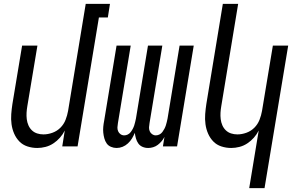

<svg xmlns="http://www.w3.org/2000/svg" viewBox="-20 -755 1540 990"><path d="M172 8Q146 8 121.5 0Q97 -8 80 -25.5Q63 -43 53 -66Q43 -89 39.5 -114.5Q36 -140 38 -166.5Q40 -193 44 -219L94 -520H173L121 -208Q118 -191 117 -174Q116 -157 118 -140.5Q120 -124 126.5 -109Q133 -94 144.5 -83Q156 -72 171.5 -67Q187 -62 204 -62Q227 -62 250.5 -70.5Q274 -79 291.5 -96.5Q309 -114 318 -137Q327 -160 331 -183L422 -735H547L536 -665H490L380 0H301L314 -82Q304 -62 289 -45Q274 -28 255 -15.5Q236 -3 214.5 2.5Q193 8 172 8Z M581 8Q566 8 552 2Q538 -4 530 -15.5Q522 -27 518 -41.5Q514 -56 512.5 -71Q511 -86 512.5 -101.5Q514 -117 517 -132L581 -520H654L588 -120Q586 -109 585.5 -98.5Q585 -88 589 -78.5Q593 -69 601.5 -63Q610 -57 621 -57Q630 -57 639 -61.5Q648 -66 654 -74Q660 -82 664.5 -90.5Q669 -99 672 -108Q675 -117 677 -126Q679 -135 681 -144L743 -520H817L751 -120Q749 -109 748.5 -98.5Q748 -88 752 -78.5Q756 -69 764.5 -63Q773 -57 783 -57Q793 -57 802 -61.5Q811 -66 817 -74Q823 -82 827.5 -90.5Q832 -99 835 -108Q838 -117 840 -126Q842 -135 844 -144L906 -520H979L893 0H820L828 -49Q822 -37 813 -26.5Q804 -16 793.5 -8Q783 0 770 4Q757 8 744 8Q728 8 714.5 2Q701 -4 693 -15.5Q685 -27 681 -41Q677 -55 675 -70Q669 -55 660.5 -41Q652 -27 639.5 -15.5Q627 -4 612 2Q597 8 581 8Z M1265 215 1314 -82Q1304 -62 1289 -45Q1274 -28 1255 -15.5Q1236 -3 1214.5 2.5Q1193 8 1172 8Q1146 8 1121.5 0Q1097 -8 1080 -25.5Q1063 -43 1053 -66Q1043 -89 1039.5 -114.5Q1036 -140 1038 -166.5Q1040 -193 1044 -219L1129 -735H1208L1121 -208Q1118 -191 1117 -174Q1116 -157 1118 -140.5Q1120 -124 1126.5 -109Q1133 -94 1144.5 -83Q1156 -72 1171.5 -67Q1187 -62 1204 -62Q1227 -62 1250.5 -70.5Q1274 -79 1291.5 -96.5Q1309 -114 1318 -137Q1327 -160 1331 -183L1387 -520H1466L1344 215Z"/></svg>

Font: Iosevka Term Curly Oblique
Style: Regular
Weight: 400
Italic angle: -9°
Designer: Belleve Invis
Foundry: Belleve Invis
Version: Version 32.3.0